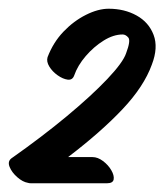

<svg xmlns="http://www.w3.org/2000/svg" viewBox="-46 -744 376 440"><path d="M63 -613Q76 -647 99.5 -671.5Q123 -696 151 -710Q179 -724 203 -724Q239 -724 267 -708.5Q295 -693 306 -664Q317 -635 302 -596Q284 -546 235 -494Q186 -442 110 -384H166Q178 -384 190 -375Q202 -366 209 -354Q216 -342 214.5 -333Q213 -324 199 -324H25Q21 -324 18 -325Q6 -327 -6.5 -338Q-19 -349 -24 -361.5Q-29 -374 -20 -381Q51 -431 107.5 -478Q164 -525 200 -563Q236 -601 243 -622Q254 -651 248 -658Q242 -665 235 -665Q214 -665 191.5 -651Q169 -637 150.5 -615.5Q132 -594 124 -571Q120 -560 109 -561.5Q98 -563 86 -571.5Q74 -580 67 -591.5Q60 -603 63 -613Z"/></svg>

Font: Story Script
Style: Regular
Weight: 400
Designer: Lana Roulhac, Ben Buysse
Version: Version 1.000; ttfautohint (v1.8.4.7-5d5b)